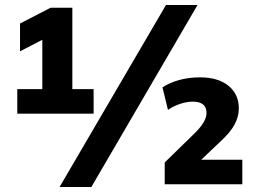

<svg xmlns="http://www.w3.org/2000/svg" viewBox="-20 -736 1015 767"><path d="M49 -282V-380H149V-577L60 -531V-642L182 -705H269V-380H354V-282ZM345 11H218L643 -716H769ZM638 0V-87L761 -207Q805 -251 805 -285Q805 -330 750 -330Q727 -330 699.5 -321Q672 -312 651 -297L629 -387Q656 -405 694.5 -416Q733 -427 780 -427Q851 -427 892.5 -393.5Q934 -360 934 -303Q934 -270 917 -238.5Q900 -207 863 -173L784 -98H948V0Z"/></svg>

Font: Mulish ExtraBold
Style: Regular
Weight: 800
Designer: Vernon Adams
Foundry: Vernon Adams
Version: Version 3.603; ttfautohint (v1.8.3)